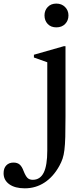

<svg xmlns="http://www.w3.org/2000/svg" viewBox="-166 -792 470 1070"><path d="M-28 257.5Q-82.5 257.5 -114.2 234.8Q-146 212 -146 173.5Q-146 145.5 -131 129.8Q-116 114 -91 114Q-69 114 -56.2 125.2Q-43.5 136.5 -35 160Q-23.5 189 -12.8 199.5Q-2 210 16.5 210Q58 210 77.8 169.8Q97.5 129.5 97.5 47V-445L23 -471.5V-487L189.5 -534.5H199V-142Q199 -73.5 197.8 -29.2Q196.5 15 193 43.5Q189.5 72 182.8 92Q176 112 165 132Q131.5 193 82.2 225.2Q33 257.5 -28 257.5ZM148 -639.5Q117.5 -639.5 99.8 -658.5Q82 -677.5 82 -706Q82 -734 100 -753Q118 -772 148 -772Q177.5 -772 196.5 -753Q215.5 -734 215.5 -706Q215.5 -677.5 197 -658.5Q178.5 -639.5 148 -639.5Z"/></svg>

Font: Libre Caslon Text
Style: Regular
Weight: 400
Designer: Pablo Impallari, Rodrigo Fuenzalida, Katja Schimmel
Foundry: Pablo Impallari, Rodrigo Fuenzalida
Version: Version 2.000